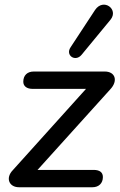

<svg xmlns="http://www.w3.org/2000/svg" viewBox="-20 -788 507 808"><path d="M60 0H369C396 0 413 -17 413 -43C413 -63 399 -73 374 -73H138L444 -412C478 -448 465 -487 421 -487H122C95 -487 78 -471 78 -444C78 -426 92 -414 117 -414H342L34 -72C2 -39 18 0 60 0ZM323 -557 445 -705C481 -749 415 -798 380 -746L277 -589C254 -555 297 -526 323 -557Z"/></svg>

Font: SN Pro Medium
Style: Italic
Weight: 400
Italic angle: -9°
Designer: Tobias Whetton
Foundry: Supernotes
Version: Version 1.001;Glyphs 3.2 (3249)